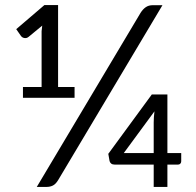

<svg xmlns="http://www.w3.org/2000/svg" viewBox="-20 -737 774 757"><path d="M209 -26.5Q199.5 -11 188.5 -5.5Q177.5 0 163 0H125L534 -686Q543 -700.5 554.5 -708.5Q566 -716.5 582 -716.5H620.5ZM274 -394V-351.5H70.5V-394H144V-614L146.5 -636L92.5 -591.5Q88 -588 83.8 -587.2Q79.5 -586.5 75.5 -587.2Q71.5 -588 68.2 -590Q65 -592 63.5 -594L44 -622L155 -717H209V-394ZM586 -133.5V-254Q586 -274 589 -298L468 -133.5ZM694.5 -133.5V-101Q694.5 -95.5 691 -91.8Q687.5 -88 681.5 -88H640V0H586V-88H433Q423.5 -88 418.5 -92Q413.5 -96 412 -102L407 -130.5L578.5 -364.5H640V-133.5Z"/></svg>

Font: Lato
Style: Regular
Weight: 400
Designer: Lukasz Dziedzic with Adam Twardoch and Botio Nikoltchev
Foundry: tyPoland Lukasz Dziedzic
Version: Version 2.015; 2015-08-06; http://www.latofonts.com/